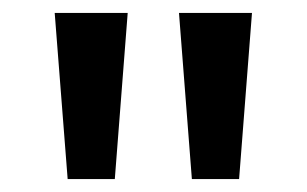

<svg xmlns="http://www.w3.org/2000/svg" viewBox="-20 -734 476 298"><path d="M178.2 -713.9 158.2 -456.1H85L64.9 -713.9ZM371.1 -713.9 351.1 -456.1H277.8L257.8 -713.9Z"/></svg>

Font: f4446545128       
Style: Regular
Weight: 600
Foundry: Ascender Corporation
Version: Version 1.10